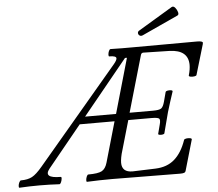

<svg xmlns="http://www.w3.org/2000/svg" viewBox="-124 -921 1123 988"><g transform="rotate(-5 437.5 -427.0)"><path d="M-63 3Q-67 3 -66.5 -6Q-66 -15 -61.5 -24.5Q-57 -34 -52 -34Q-17 -34 5.5 -46Q28 -58 59 -95L476 -588Q492 -607 492 -617Q492 -630 456 -630Q452 -630 452.5 -639.5Q453 -649 457 -658Q461 -667 466 -667Q495 -666 525 -666Q555 -666 585 -666Q667 -666 748.5 -666.5Q830 -667 912 -667Q942 -667 942 -658Q942 -654 941 -651L895 -496Q894 -491 884 -489.5Q874 -488 864.5 -489.5Q855 -491 855 -496Q860 -513 862 -526.5Q864 -540 864 -550Q864 -628 767 -631L632 -634Q622 -634 619 -623L535 -332H656Q688 -332 698.5 -339.5Q709 -347 716 -373L729 -422Q731 -427 740 -428.5Q749 -430 757.5 -428.5Q766 -427 765 -422Q757 -398 748.5 -371.5Q740 -345 732 -318Q725 -292 718 -264.5Q711 -237 704 -211Q703 -207 694.5 -205.5Q686 -204 678.5 -205.5Q671 -207 672 -211L684 -257Q691 -282 684 -288.5Q677 -295 645 -295H525L482 -146Q475 -124 472 -107Q469 -90 469 -79Q469 -30 524 -30L642 -34Q703 -36 741.5 -70Q780 -104 802 -168Q804 -173 813.5 -174.5Q823 -176 832.5 -174.5Q842 -173 842 -168L796 -9Q794 -2 787.5 0.5Q781 3 766 3Q678 3 590.5 1.5Q503 0 415 0Q351 0 286 3Q282 3 282.5 -6Q283 -15 287 -24.5Q291 -34 296 -34Q346 -34 365.5 -44.5Q385 -55 394 -86L454 -295H274L100 -82Q61 -34 153 -34Q158 -34 157 -24.5Q156 -15 152 -6Q148 3 143 3Q92 0 40 0Q-10 0 -63 3ZM546 -615H536L305 -332H465ZM637 -723Q628 -719 621 -723.5Q614 -728 613.5 -736.5Q613 -745 623 -750L798 -855Q807 -860 816 -849.5Q825 -839 828.5 -826Q832 -813 824 -809Z"/></g></svg>

Font: Junicode
Style: Italic
Weight: 400
Italic angle: -11°
Designer: Peter S. Baker
Version: Version 2.100; ttfautohint (v1.8.4)